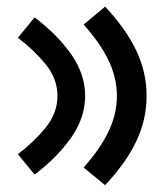

<svg xmlns="http://www.w3.org/2000/svg" viewBox="-20 -625 485 566"><path d="M412.1 -342.3C412.1 -435.5 372.6 -516.1 290 -605.5L226.6 -552.7C285.6 -485.8 324.7 -419.9 324.7 -342.3C324.7 -264.6 285.6 -198.7 226.6 -130.9L290 -79.1C372.6 -168.5 412.1 -248.5 412.1 -342.3ZM231 -342.3C231 -385.7 216.8 -427.2 189 -466.3C161.1 -505.4 125.5 -541 82 -573.7L32.7 -513.7C63.5 -490.2 90.8 -464.4 114.3 -436C137.7 -407.2 149.4 -376 149.4 -342.3C149.4 -308.6 137.7 -277.3 114.3 -248.5C90.8 -219.7 63.5 -193.8 32.7 -170.4L82 -110.4C125.5 -143.1 161.1 -178.7 189 -218.3C216.8 -257.3 231 -298.8 231 -342.3Z"/></svg>

Font: Estedad SemiBold
Style: Regular
Weight: 600
Designer: Amin Abedi
Version: Version 7.3